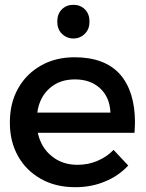

<svg xmlns="http://www.w3.org/2000/svg" viewBox="-20 -774 606 798"><path d="M479 -465C437 -512 374 -536 290 -536C238 -536 192 -525 151 -502C110 -479 78 -447 55 -406C32 -365 21 -318 21 -265C21 -212 32 -166 55 -125C78 -84 110 -53 151 -30C192 -7 239 4 293 4C338 4 380 -4 417 -20C454 -35 486 -57 513 -86L452 -151C433 -131 410 -116 384 -105C358 -94 331 -89 302 -89C260 -89 224 -101 195 -125C166 -148 146 -181 137 -222H539C540 -242 541 -256 541 -265C541 -351 520 -418 479 -465ZM439 -306H135C141 -349 158 -382 186 -407C214 -432 249 -444 291 -444C334 -444 369 -432 396 -407C423 -382 437 -349 439 -306ZM333 -735C320 -748 304 -754 285 -754C266 -754 250 -748 237 -735C224 -722 218 -705 218 -684C218 -664 224 -647 237 -634C250 -621 266 -614 285 -614C304 -614 320 -621 333 -634C346 -647 352 -664 352 -684C352 -705 346 -722 333 -735Z"/></svg>

Font: Argentum Sans
Style: Regular
Weight: 400
Designer: Julieta Ulanovsky
Foundry: Julieta Ulanovsky
Version: Version 5.001;March 29, 2019;FontCreator 11.5.0.2425 64-bit